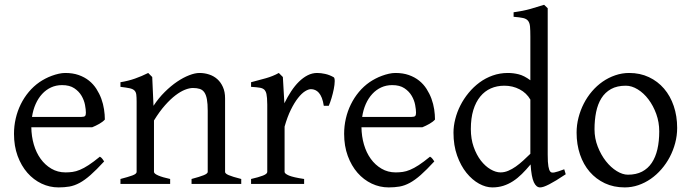

<svg xmlns="http://www.w3.org/2000/svg" viewBox="-20 -777 2919 811"><path d="M242.2 -417.5Q216.8 -417.5 195.6 -407.7Q174.3 -397.9 158 -380.1Q141.6 -362.3 130.6 -337.6Q119.6 -313 115.2 -283.2H324.2Q335.4 -283.2 339.1 -286.9Q342.8 -290.5 342.8 -300.8Q342.8 -314 339.1 -333.7Q335.4 -353.5 324.5 -372.3Q313.5 -391.1 293.7 -404.3Q273.9 -417.5 242.2 -417.5ZM422.9 -272Q414.1 -262.2 399.4 -253.9Q384.8 -245.6 369.1 -239.3H112.3Q112.8 -201.2 122.8 -166.7Q132.8 -132.3 151.6 -106.2Q170.4 -80.1 197 -64.5Q223.6 -48.8 256.8 -48.8Q272 -48.8 286.4 -50.8Q300.8 -52.7 317.4 -59.6Q334 -66.4 354.2 -79.6Q374.5 -92.8 401.9 -115.2Q408.2 -111.8 412.8 -105.5Q417.5 -99.1 419.9 -95.2Q387.2 -59.6 362.5 -37.8Q337.9 -16.1 316.2 -4.4Q294.4 7.3 273.2 11Q252 14.6 227.1 14.6Q189.5 14.6 155.5 -1.5Q121.6 -17.6 95.7 -47.1Q69.8 -76.7 54.4 -118.4Q39.1 -160.2 39.1 -211.9Q39.1 -244.6 46.4 -276.4Q53.7 -308.1 67.6 -336.4Q81.5 -364.7 101.6 -388.7Q121.6 -412.6 147 -430.2Q157.7 -437.5 171.1 -444.6Q184.6 -451.7 199.2 -457Q213.9 -462.4 228.3 -465.6Q242.7 -468.8 255.9 -468.8Q287.6 -468.8 312.5 -460Q337.4 -451.2 356 -436.3Q374.5 -421.4 387.2 -401.6Q399.9 -381.8 408 -359.9Q416 -337.9 419.4 -315.2Q422.9 -292.5 422.9 -272Z M789.1 0V-21Q824.2 -30.3 840.8 -37.1Q857.4 -43.9 857.4 -50.8V-309.1Q857.4 -338.9 854 -357.4Q850.6 -376 843.3 -386.7Q835.9 -397.5 824 -401.4Q812 -405.3 794.9 -405.3Q779.8 -405.3 761.2 -397.9Q742.7 -390.6 721.4 -374.5Q700.2 -358.4 677 -332.3Q653.8 -306.2 630.4 -268.1V-50.8Q630.4 -43.5 648.7 -35.6Q667 -27.8 698.7 -21V0H488.8V-21Q521 -29.3 539.1 -35.9Q557.1 -42.5 557.1 -50.8V-347.2Q557.1 -366.2 555.7 -377.4Q554.2 -388.7 547.6 -395Q541 -401.4 527.3 -404.3Q513.7 -407.2 488.8 -410.2V-429.7Q522 -435.1 550.3 -445.1Q578.6 -455.1 606 -468.8L623 -451.7L628.4 -330.1Q649.9 -362.8 675.8 -388.4Q701.7 -414.1 728 -431.9Q754.4 -449.7 779.1 -459.2Q803.7 -468.8 822.8 -468.8Q843.8 -468.8 863.3 -462.4Q882.8 -456.1 897.7 -442.9Q912.6 -429.7 921.6 -409.4Q930.7 -389.2 930.7 -361.8V-50.8Q930.7 -43.9 945.6 -37.4Q960.4 -30.8 999 -21V0Z M1389.6 -450.7Q1394 -447.8 1393.8 -433.6Q1393.6 -419.4 1389.9 -400.9Q1386.2 -382.3 1380.4 -362.8Q1374.5 -343.3 1368.7 -330.1H1347.7Q1344.7 -349.6 1339.4 -363.3Q1334 -377 1326.9 -385Q1319.8 -393.1 1311.3 -396.7Q1302.7 -400.4 1293.5 -400.4Q1282.7 -400.4 1268.3 -391.4Q1253.9 -382.3 1238.8 -363Q1223.6 -343.8 1208.7 -313.7Q1193.8 -283.7 1182.1 -242.2V-50.8Q1182.1 -43.5 1200.4 -35.6Q1218.8 -27.8 1264.6 -21V0H1040.5V-21Q1072.8 -28.3 1090.8 -35.4Q1108.9 -42.5 1108.9 -50.8V-335Q1108.9 -351.1 1107.9 -362.1Q1106.9 -373 1105.5 -379.9Q1104 -386.7 1101.8 -390.6Q1099.6 -394.5 1097.7 -397Q1094.2 -400.4 1090.1 -402.6Q1085.9 -404.8 1079.3 -406.2Q1072.8 -407.7 1063.5 -408.4Q1054.2 -409.2 1040.5 -410.2V-429.7Q1072.3 -438 1102.8 -446.5Q1133.3 -455.1 1157.7 -468.8L1174.8 -451.7L1181.2 -340.8Q1194.3 -367.7 1209.7 -391.1Q1225.1 -414.6 1242.7 -431.9Q1260.3 -449.2 1279.5 -459Q1298.8 -468.8 1319.8 -468.8Q1335.4 -468.8 1353.5 -464.8Q1371.6 -460.9 1389.6 -450.7Z M1636.7 -417.5Q1611.3 -417.5 1590.1 -407.7Q1568.8 -397.9 1552.5 -380.1Q1536.1 -362.3 1525.1 -337.6Q1514.2 -313 1509.8 -283.2H1718.8Q1730 -283.2 1733.6 -286.9Q1737.3 -290.5 1737.3 -300.8Q1737.3 -314 1733.6 -333.7Q1730 -353.5 1719 -372.3Q1708 -391.1 1688.2 -404.3Q1668.5 -417.5 1636.7 -417.5ZM1817.4 -272Q1808.6 -262.2 1793.9 -253.9Q1779.3 -245.6 1763.7 -239.3H1506.8Q1507.3 -201.2 1517.3 -166.7Q1527.3 -132.3 1546.1 -106.2Q1564.9 -80.1 1591.6 -64.5Q1618.2 -48.8 1651.4 -48.8Q1666.5 -48.8 1680.9 -50.8Q1695.3 -52.7 1711.9 -59.6Q1728.5 -66.4 1748.8 -79.6Q1769 -92.8 1796.4 -115.2Q1802.7 -111.8 1807.4 -105.5Q1812 -99.1 1814.5 -95.2Q1781.7 -59.6 1757.1 -37.8Q1732.4 -16.1 1710.7 -4.4Q1689 7.3 1667.7 11Q1646.5 14.6 1621.6 14.6Q1584 14.6 1550 -1.5Q1516.1 -17.6 1490.2 -47.1Q1464.4 -76.7 1449 -118.4Q1433.6 -160.2 1433.6 -211.9Q1433.6 -244.6 1440.9 -276.4Q1448.2 -308.1 1462.2 -336.4Q1476.1 -364.7 1496.1 -388.7Q1516.1 -412.6 1541.5 -430.2Q1552.2 -437.5 1565.7 -444.6Q1579.1 -451.7 1593.8 -457Q1608.4 -462.4 1622.8 -465.6Q1637.2 -468.8 1650.4 -468.8Q1682.1 -468.8 1707 -460Q1731.9 -451.2 1750.5 -436.3Q1769 -421.4 1781.7 -401.6Q1794.4 -381.8 1802.5 -359.9Q1810.5 -337.9 1814 -315.2Q1817.4 -292.5 1817.4 -272Z M2369.6 -41Q2347.2 -25.9 2329.8 -15.4Q2312.5 -4.9 2299.6 1.7Q2286.6 8.3 2277.3 11.5Q2268.1 14.6 2261.2 14.6Q2245.1 14.6 2234.9 -7.3Q2224.6 -29.3 2221.2 -82.5Q2202.6 -60.1 2184.3 -42Q2166 -23.9 2146.7 -11.5Q2127.4 1 2106 7.8Q2084.5 14.6 2059.6 14.6Q2032.2 14.6 2003.4 -1.2Q1974.6 -17.1 1950.4 -46.9Q1926.3 -76.7 1910.9 -119.6Q1895.5 -162.6 1895.5 -216.8Q1895.5 -244.6 1903.1 -274.4Q1910.6 -304.2 1924.8 -332Q1939 -359.9 1959.5 -384.8Q1980 -409.7 2005.4 -428.5Q2030.8 -447.3 2061 -458Q2091.3 -468.8 2125.5 -468.8Q2148.4 -468.8 2171.1 -463.1Q2193.8 -457.5 2220.2 -438V-622.1Q2220.2 -648.9 2218.8 -664.8Q2217.3 -680.7 2210.4 -689.2Q2203.6 -697.8 2189.5 -700.9Q2175.3 -704.1 2149.4 -706.1V-725.1Q2189.5 -730.5 2221.2 -739.5Q2252.9 -748.5 2278.3 -756.8L2293.5 -742.2V-124Q2293.5 -106.9 2294.2 -94.7Q2294.9 -82.5 2296.4 -74.2Q2297.9 -65.9 2299.8 -60.5Q2301.8 -55.2 2304.7 -51.8Q2309.1 -46.4 2321.5 -48.6Q2334 -50.8 2363.3 -62ZM2220.2 -127.4V-356.4Q2204.1 -384.3 2174.8 -399.7Q2145.5 -415 2110.4 -415Q2079.1 -415 2053.2 -403.6Q2027.3 -392.1 2008.5 -369.1Q1989.7 -346.2 1979.2 -312Q1968.8 -277.8 1968.8 -231.9Q1968.8 -190.4 1980.7 -156.5Q1992.7 -122.6 2011.2 -98.6Q2029.8 -74.7 2052 -61.8Q2074.2 -48.8 2094.2 -48.8Q2110.8 -48.8 2127 -55.7Q2143.1 -62.5 2158.7 -73.5Q2174.3 -84.5 2189.7 -98.6Q2205.1 -112.8 2220.2 -127.4Z M2764.6 -222.2Q2764.6 -260.7 2752 -295.7Q2739.3 -330.6 2719.2 -357.2Q2699.2 -383.8 2673.8 -399.4Q2648.4 -415 2623.5 -415Q2586.4 -415 2561 -400.9Q2535.6 -386.7 2520.3 -362.1Q2504.9 -337.4 2498 -303.7Q2491.2 -270 2491.2 -231Q2491.2 -192.4 2504.9 -157.5Q2518.6 -122.6 2539.3 -96.2Q2560.1 -69.8 2585 -54.4Q2609.9 -39.1 2632.3 -39.1Q2667 -39.1 2691.9 -52Q2716.8 -64.9 2732.9 -88.9Q2749 -112.8 2756.8 -146.5Q2764.6 -180.2 2764.6 -222.2ZM2840.3 -236.8Q2840.3 -204.1 2832 -172.9Q2823.7 -141.6 2809.1 -113.8Q2794.4 -85.9 2773.9 -62.3Q2753.4 -38.6 2728.8 -21.5Q2704.1 -4.4 2676.3 5.1Q2648.4 14.6 2618.7 14.6Q2572.3 14.6 2534.9 -2.9Q2497.6 -20.5 2470.9 -51.3Q2444.3 -82 2429.9 -124.5Q2415.5 -167 2415.5 -216.8Q2415.5 -249 2423.6 -280.3Q2431.6 -311.5 2446 -339.6Q2460.4 -367.7 2480.7 -391.4Q2501 -415 2525.6 -432.1Q2550.3 -449.2 2578.9 -459Q2607.4 -468.8 2637.7 -468.8Q2683.6 -468.8 2720.9 -451.2Q2758.3 -433.6 2784.9 -402.6Q2811.5 -371.6 2825.9 -329.1Q2840.3 -286.6 2840.3 -236.8Z"/></svg>

Font: Gentium Plus Eur
Style: Regular
Weight: 400
Designer: J. Victor Gaultney, Annie Olsen, Iska Routamaa, Becca Hirsbrunner
Foundry: SIL International
Version: Version 5.000